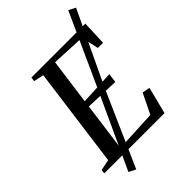

<svg xmlns="http://www.w3.org/2000/svg" viewBox="-303 -975 1196 1196"><g transform="rotate(-45 295.0 -377.5)"><path d="M-9.5 0 -6.5 -26.5 65.5 -41 154 -701 87.5 -715 91.5 -743H566.5L560 -580.5H514.5L489.5 -695.5L263 -706L222 -404L449.5 -414.5L441.5 -354L217 -362.5L173.5 -40.5L450.5 -54.5L515.5 -187L566 -177.5L521 0ZM102.5 100.5 334.5 -402 550.5 -877.5 596 -854 371.5 -381 148.5 123.5Z"/></g></svg>

Font: Merriweather 96pt
Style: Italic
Weight: 400
Italic angle: -7.8°
Version: Version 2.101